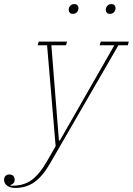

<svg xmlns="http://www.w3.org/2000/svg" viewBox="-136 -710 652 942"><path d="M-61 212Q-86 212 -101 201Q-116 190 -116 172Q-116 161 -109.5 153.5Q-103 146 -90 146Q-77 146 -70.5 153.5Q-64 161 -64 172Q-64 191 -85 198V201H-73Q-19 201 19.5 173Q58 145 94 82L137 7L95 -488H49L54 -506H193L188 -488H116L153 -21H158L425 -488H353L358 -506H496L491 -488H445L110 91Q74 154 33.5 183Q-7 212 -61 212ZM222 -642Q211 -642 206 -648Q201 -654 201 -662Q201 -670 205 -677Q208 -682 213.5 -686Q219 -690 228 -690Q239 -690 244 -684Q249 -678 249 -670Q249 -662 245 -655Q242 -650 236.5 -646Q231 -642 222 -642ZM404 -642Q393 -642 388 -648Q383 -654 383 -662Q383 -670 387 -677Q390 -682 395.5 -686Q401 -690 410 -690Q421 -690 426 -684Q431 -678 431 -670Q431 -662 427 -655Q424 -650 418.5 -646Q413 -642 404 -642Z"/></svg>

Font: IBM Plex Serif Thin
Style: Italic
Weight: 100
Italic angle: -14°
Designer: Mike Abbink, Paul van der Laan, Pieter van Rosmalen
Foundry: Bold Monday
Version: Version 3.001